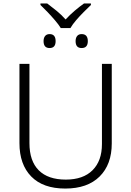

<svg xmlns="http://www.w3.org/2000/svg" viewBox="-20 -1085 762 1115"><path d="M333 -922Q320 -943 299 -967.5Q278 -992 255.5 -1015.5Q233 -1039 215 -1056V-1065H254Q282 -1044 309.5 -1021.5Q337 -999 361 -972Q386 -999 413.5 -1022.5Q441 -1046 468 -1065H508V-1056Q490 -1039 466.5 -1015.5Q443 -992 422 -967.5Q401 -943 389 -922ZM268 -806Q233 -806 233 -846Q233 -865 242 -876Q251 -887 268 -887Q303 -887 303 -846Q303 -806 268 -806ZM454 -806Q419 -806 419 -846Q419 -865 428 -876Q437 -887 454 -887Q490 -887 490 -846Q490 -806 454 -806ZM629 -252Q629 -130 558.5 -60Q488 10 359 10Q230 10 161.5 -60Q93 -130 93 -254V-714H151V-254Q151 -150 205 -96Q259 -42 362 -42Q463 -42 517.5 -96.5Q572 -151 572 -248V-714H629Z"/></svg>

Font: Noto Sans Light
Style: Regular
Weight: 300
Designer: Monotype Design Team
Foundry: Monotype Imaging Inc.
Version: Version 2.007